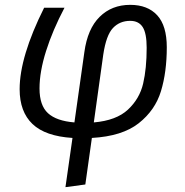

<svg xmlns="http://www.w3.org/2000/svg" viewBox="-20 -558 764 792"><path d="M668 -363Q668 -261 644 -182Q620 -103 552 -49.5Q484 4 359 11L332 203L250 214L279 11Q167 4 114 -46.5Q61 -97 61 -190Q61 -324 162 -526H246Q197 -433 170 -347.5Q143 -262 143 -193Q143 -123 178 -91Q213 -59 287 -53L328 -343Q341 -439 391 -488.5Q441 -538 517 -538Q589 -538 628.5 -495Q668 -452 668 -363ZM406 -333 367 -53Q460 -61 508 -106Q556 -151 570.5 -213.5Q585 -276 585 -361Q585 -421 568.5 -446.5Q552 -472 517 -472Q474 -472 446 -442.5Q418 -413 406 -333Z"/></svg>

Font: Fira Sans Book
Style: Italic
Weight: 350
Italic angle: -8°
Designer: bBox Type GmbH & Carrois Corporate GbR & Edenspiekermann AG
Foundry: bBox Type GmbH & Carrois Corporate GbR & Edenspiekermann AG
Version: Version 4.301